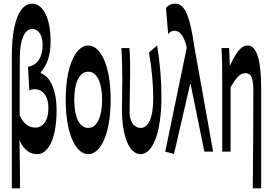

<svg xmlns="http://www.w3.org/2000/svg" viewBox="-20 -833 1497 1055"><path d="M45 -529V202H90C90 115 89 29 87 -62C115 -1 151 14 185 14C240 14 291 -61 291 -229C291 -335 257 -413 204 -431V-436C238 -474 258 -529 258 -604C258 -749 209 -813 156 -813C81 -813 45 -690 45 -529ZM88 -198C88 -307 88 -412 89 -519C89 -612 115 -674 157 -674C187 -674 214 -646 214 -587C214 -525 192 -477 134 -466L141 -336C150 -341 160 -343 169 -343C221 -343 246 -297 246 -241C246 -166 214 -132 174 -132C146 -132 114 -144 88 -198Z M465 14C533 14 588 -96 588 -285C588 -473 533 -583 465 -583C397 -583 341 -473 341 -285C341 -96 397 14 465 14ZM388 -285C388 -379 416 -439 465 -439C513 -439 541 -379 541 -285C541 -190 513 -130 465 -130C416 -130 388 -190 388 -285Z M752 14C820 14 867 -106 867 -300C867 -394 859 -492 843 -583L799 -545C816 -442 822 -363 822 -292C822 -179 792 -130 753 -130C720 -130 692 -161 692 -216C692 -292 695 -383 695 -427C695 -481 695 -530 691 -569H647C651 -506 652 -437 652 -392C652 -338 650 -285 650 -231C650 -90 688 14 752 14Z M888 0 936 13 1025 -372H1027L1103 0H1151L1048 -575C1024 -742 997 -813 943 -813C919 -813 905 -804 892 -789L904 -645C913 -657 923 -664 938 -664C969 -664 988 -637 1003 -585L1006 -570Z M1369 202H1415V-352C1415 -494 1393 -583 1341 -583C1301 -583 1272 -534 1244 -473H1243L1239 -569H1197C1201 -506 1201 -437 1201 -392V0H1247V-354C1277 -405 1298 -431 1328 -431C1360 -431 1372 -409 1372 -330C1372 -203 1371 25 1369 202Z"/></svg>

Font: 寒蝉无机体 CompactMedium
Style: Regular
Weight: 500
Width: 3
Designer: ChillTanhei {Warren2060}; 
Source Han Sans {Ryoko NISHIZUKA 西塚涼子 (kana, bopomofo & ideographs); Paul D. Hunt (Latin, Gre
Foundry: ChillType&Adobe
Version: Version 1.000;Glyphs 3.1.1 (3135)